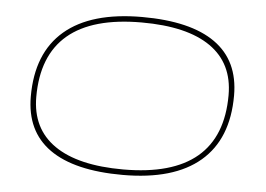

<svg xmlns="http://www.w3.org/2000/svg" viewBox="-44 -597 919 664"><g transform="rotate(5 415.5 -265.0)"><path d="M404 10Q236 10 150 -51Q64 -112 64 -233Q64 -384 155.5 -462Q247 -540 424 -540Q592 -540 678 -479Q764 -418 764 -297Q764 -146 672.5 -68Q581 10 404 10ZM404 -9Q745 -9 745 -297Q745 -407 663.5 -464Q582 -521 424 -521Q83 -521 83 -233Q83 -123 165 -66Q247 -9 404 -9Z"/></g></svg>

Font: Georama ExtraExtended Thin
Style: Italic
Weight: 100
Width: 8
Italic angle: -9°
Designer: Jean-Baptiste Levee
Foundry: Production Type
Version: Version 1.000